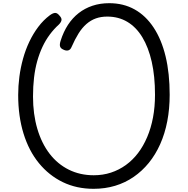

<svg xmlns="http://www.w3.org/2000/svg" viewBox="-20 -1165 1178 1204"><path d="M567 19Q460 19 373.5 -23Q287 -65 224 -142Q161 -219 127.5 -327.5Q94 -436 94 -569Q94 -626 101.5 -683.5Q109 -741 124.5 -797Q140 -853 164 -903.5Q188 -954 220 -996.5Q252 -1039 292 -1069Q311 -1083 325 -1084Q339 -1085 354 -1066Q368 -1051 365.5 -1038Q363 -1025 349 -1011Q318 -983 292 -948Q266 -913 246.5 -871.5Q227 -830 213.5 -782Q200 -734 193.5 -678.5Q187 -623 187 -560Q187 -449 214 -357.5Q241 -266 291 -201Q341 -136 411.5 -101Q482 -66 568 -66Q625 -66 675.5 -82.5Q726 -99 769 -130Q812 -161 845.5 -205Q879 -249 903 -305.5Q927 -362 939.5 -428.5Q952 -495 952 -571Q952 -687 931.5 -777.5Q911 -868 872.5 -931.5Q834 -995 778.5 -1028Q723 -1061 653 -1061Q613 -1061 581 -1049.5Q549 -1038 522 -1014.5Q495 -991 472.5 -955Q450 -919 429 -871Q422 -853 408 -849Q394 -845 375 -855Q360 -862 356.5 -874.5Q353 -887 360 -909Q378 -966 406.5 -1009.5Q435 -1053 473.5 -1083Q512 -1113 560 -1129Q608 -1145 665 -1145Q754 -1145 824 -1106Q894 -1067 943.5 -992Q993 -917 1018.5 -811Q1044 -705 1044 -571Q1044 -483 1029 -405Q1014 -327 984.5 -261Q955 -195 913 -143.5Q871 -92 818 -55.5Q765 -19 702 0Q639 19 567 19Z"/></svg>

Font: Playwrite BR
Style: Regular
Weight: 400
Designer: Veronika Burian, José Scaglione
Foundry: TypeTogether
Version: Version 1.002